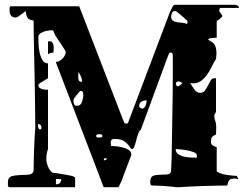

<svg xmlns="http://www.w3.org/2000/svg" viewBox="-20 -773 1040 800"><path d="M896 -740Q896 -738 894.5 -733Q893 -728 893 -727Q894 -725 900.5 -716.5Q907 -708 907 -707Q906 -703 897 -695Q888 -687 883 -687V-616Q880 -616 868.5 -615Q857 -614 853 -613Q852 -613 849.5 -610.5Q847 -608 847 -607Q870 -597 876 -583.5Q882 -570 882 -550Q882 -547 881 -538Q880 -529 880 -527Q870 -512 861 -493Q852 -474 840 -458Q828 -442 812 -432.5Q796 -423 773 -427Q778 -417 789 -401.5Q800 -386 813 -386Q826 -386 833.5 -395.5Q841 -405 846.5 -416.5Q852 -428 857.5 -437.5Q863 -447 873 -447H880V-307L873 -293V-290Q873 -278 877 -268.5Q881 -259 881 -243L880 -213Q867 -207 863 -201Q859 -195 859 -184Q859 -172 865.5 -167.5Q872 -163 883 -160V-60Q883 -59 887 -56.5Q891 -54 893 -53Q910 -46 929.5 -43.5Q949 -41 967 -40L973 -27Q950 -31 940.5 -26.5Q931 -22 927 0Q916 0 887.5 0.5Q859 1 827 2Q795 3 766.5 4.5Q738 6 727 7H713Q708 6 693.5 4.5Q679 3 663 2Q647 1 633 0.5Q619 0 613 0Q607 -2 606.5 -7Q606 -12 606 -16Q606 -36 618.5 -40.5Q631 -45 646.5 -45Q662 -45 676 -46Q690 -47 693 -60Q694 -77 695 -112.5Q696 -148 696.5 -192.5Q697 -237 698 -286.5Q699 -336 699.5 -380.5Q700 -425 700 -460.5Q700 -496 700 -513V-533Q700 -539 699.5 -546.5Q699 -554 690 -554Q687 -554 687 -553Q686 -553 683.5 -547.5Q681 -542 680 -540L567 -233Q560 -228 555.5 -215Q551 -202 547.5 -188Q544 -174 540 -163Q536 -152 530 -152Q527 -152 527 -153Q513 -173 499.5 -183.5Q486 -194 456 -194Q448 -194 445 -190.5Q442 -187 441.5 -182.5Q441 -178 442 -173Q443 -168 443 -165Q450 -165 464 -163.5Q478 -162 492 -158.5Q506 -155 516.5 -148Q527 -141 527 -130V-127Q525 -121 519 -105.5Q513 -90 506.5 -73Q500 -56 494.5 -41Q489 -26 487 -20Q484 -14 479 -3.5Q474 7 473 7H412L213 -513V-515Q227 -515 240.5 -529Q254 -543 254 -557Q254 -559 247 -570Q240 -581 231.5 -593.5Q223 -606 215.5 -617.5Q208 -629 207 -633Q203 -643 202 -645Q201 -647 194 -647Q188 -647 179 -645.5Q170 -644 161 -640.5Q152 -637 146 -632Q140 -627 140 -620Q140 -609 140.5 -590.5Q141 -572 145 -554Q149 -536 157 -522.5Q165 -509 180 -509V-447L147 -427Q146 -426 143 -423.5Q140 -421 140 -420V-417Q140 -411 144.5 -407.5Q149 -404 155.5 -402Q162 -400 168.5 -399.5Q175 -399 180 -399V-153Q176 -140 174.5 -131Q173 -122 173 -109Q173 -96 180.5 -78Q188 -60 200 -53Q204 -53 215.5 -51.5Q227 -50 240 -47.5Q253 -45 264.5 -43Q276 -41 280 -40Q283 -39 288 -36.5Q293 -34 293 -33V7H20Q13 7 13 -2Q13 -11 13 -13Q13 -34 28 -38.5Q43 -43 61.5 -43.5Q80 -44 97.5 -45Q115 -46 120 -60Q120 -70 120.5 -95.5Q121 -121 122 -150Q123 -179 124.5 -204.5Q126 -230 127 -240V-247Q127 -263 126.5 -297.5Q126 -332 125.5 -375.5Q125 -419 124 -466.5Q123 -514 122 -557.5Q121 -601 120.5 -635.5Q120 -670 120 -687Q101 -690 95 -698.5Q89 -707 87 -727Q84 -724 73.5 -716.5Q63 -709 60 -707Q56 -703 52 -702Q49 -701 47 -700Q31 -700 25.5 -708.5Q20 -717 20 -730Q20 -733 20 -740Q20 -747 27 -747H310L493 -273Q496 -265 498 -261.5Q500 -258 508 -258H509Q510 -258 511 -259Q512 -259 513 -260L687 -720Q688 -723 693 -733Q698 -743 700 -747Q701 -748 703.5 -750.5Q706 -753 707 -753H960Q964 -753 970 -749.5Q976 -746 976 -740ZM710 -727Q700 -727 696.5 -719Q693 -711 693 -704Q693 -692 700 -687Q707 -682 717.5 -680.5Q728 -679 739.5 -678Q751 -677 760 -673Q761 -676 761 -680Q761 -686 760 -687.5Q759 -689 753 -693Q751 -695 745.5 -700Q740 -705 733.5 -710.5Q727 -716 721.5 -720.5Q716 -725 713 -727ZM180 -600Q182 -601 187 -601Q195 -601 198.5 -595.5Q202 -590 203 -582.5Q204 -575 203.5 -567Q203 -559 203 -554Q190 -554 180 -547ZM322 -432Q322 -443 317.5 -453.5Q313 -464 307 -473L306 -457Q306 -446 308 -439Q310 -432 322 -432ZM713 -420Q714 -418 716.5 -415.5Q719 -413 720 -413Q724 -413 730.5 -418Q737 -423 740 -427Q739 -428 733.5 -430.5Q728 -433 727 -433Q726 -434 723 -434Q720 -434 720 -433Q716 -432 713 -427ZM327 -377Q327 -383 325.5 -388.5Q324 -394 317 -394Q314 -394 313 -393Q311 -391 307.5 -386.5Q304 -382 299.5 -377Q295 -372 291.5 -367Q288 -362 287 -360L286 -354Q286 -347 288.5 -339.5Q291 -332 300 -332Q316 -332 321.5 -348.5Q327 -365 327 -377ZM560 -327Q562 -325 567 -322.5Q572 -320 573 -320Q584 -323 587.5 -335.5Q591 -348 591 -355Q579 -355 569.5 -349.5Q560 -344 560 -330ZM153 -240Q153 -256 138 -256Q138 -251 139 -243.5Q140 -236 147 -233Q148 -233 150.5 -235.5Q153 -238 153 -240ZM407 -207Q405 -212 401.5 -213Q398 -214 393 -214Q389 -214 385.5 -213Q382 -212 380 -207Q382 -201 385.5 -200.5Q389 -200 393 -200Q398 -200 401.5 -200.5Q405 -201 407 -207ZM800 -127Q800 -134 787 -139Q774 -144 757.5 -147Q741 -150 727 -151Q713 -152 712 -152Q712 -138 723 -130.5Q734 -123 748.5 -120Q763 -117 777.5 -116.5Q792 -116 800 -116ZM413 -113V-105Q422 -105 427 -113ZM213 -27V-5Q235 -5 235 -27Z"/></svg>

Font: Genkaimincho
Style: Regular
Weight: 800
Designer: Dr. Ken Lunde (project architect, glyph set definition & overall production); Masataka HATTORI \u670D \u90E8 \u6B63 \u8C
Foundry: Adobe Systems Incorporated
Version: Version 1.00